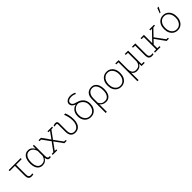

<svg xmlns="http://www.w3.org/2000/svg" viewBox="501 -2773 4975 4975"><g transform="rotate(-45 2988.5 -285.5)"><path d="M340.8 10.3Q279.8 10.3 251 -23.9Q222.2 -58.1 222.2 -136.2V-490.2H30.3V-528.3H470.7V-490.2H264.6V-134.8Q264.6 -76.2 285.6 -52Q306.6 -27.8 345.2 -27.8Q353.5 -27.8 368.4 -30Q383.3 -32.2 394 -34.2Q404.8 -36.1 399.9 -36.1L408.2 -2.4Q393.6 3.9 375.2 7.1Q356.9 10.3 340.8 10.3Z M741.7 10.3Q679.2 10.3 634.5 -22Q589.8 -54.2 565.9 -113Q542 -171.9 542 -252V-262.2Q542 -346.2 565.9 -408.2Q589.8 -470.2 634.8 -504.2Q679.7 -538.1 742.7 -538.1Q803.2 -538.1 846.2 -507.1Q889.2 -476.1 915 -421.4L918.9 -528.3H956.1V-128.9Q956.1 -73.7 970.2 -51.3Q984.4 -28.8 1010.7 -28.8Q1017.6 -28.8 1022.9 -29.8Q1028.3 -30.8 1038.6 -33.2L1045.4 1Q1035.6 6.3 1025.6 8.3Q1015.6 10.3 1003.4 10.3Q962.9 10.3 941.4 -14.9Q919.9 -40 915.5 -96.7Q890.1 -46.9 846.2 -18.3Q802.2 10.3 741.7 10.3ZM747.1 -27.3Q812.5 -27.3 853.8 -64.2Q895 -101.1 913.6 -163.6V-347.2Q901.4 -389.2 879.4 -423.8Q857.4 -458.5 824.7 -479.5Q792 -500.5 748 -500.5Q694.3 -500.5 658.2 -470.2Q622.1 -439.9 603.8 -386.2Q585.4 -332.5 585.4 -262.2V-252Q585.4 -149.4 626.2 -88.4Q667 -27.3 747.1 -27.3Z M1116.2 0V-34.7L1176.8 -37.1L1347.2 -269L1185.5 -491.2L1125 -493.7V-528.3L1213.9 -527.8L1373.5 -303.7L1510.7 -492.7L1453.1 -493.7V-528.3H1620.6V-493.7L1560.1 -491.2L1397.5 -270.5L1568.8 -37.1L1629.4 -34.7V0L1542.5 -0.5L1372.6 -236.8L1226.1 -35.6L1283.7 -34.7V0Z M1943.8 10.3Q1862.8 10.3 1817.6 -39.6Q1772.5 -89.4 1772.5 -193.8V-453.1Q1772.5 -476.6 1762.9 -486.1Q1753.4 -495.6 1734.9 -495.6Q1719.2 -495.6 1704.3 -491.7Q1689.5 -487.8 1675.8 -481L1663.1 -514.2Q1679.2 -523.9 1700 -530Q1720.7 -536.1 1742.7 -536.1Q1780.8 -536.1 1797.9 -518.3Q1814.9 -500.5 1814.9 -458.5V-192.9Q1814.9 -106.9 1848.9 -67.1Q1882.8 -27.3 1941.9 -27.3Q1998.5 -27.3 2037.1 -58.6Q2075.7 -89.8 2095.5 -142.3Q2115.2 -194.8 2115.2 -258.8Q2115.2 -330.6 2099.9 -397.5Q2084.5 -464.4 2059.1 -528.3H2107.4Q2123 -485.8 2134.3 -446Q2145.5 -406.2 2151.4 -361.3Q2157.2 -316.4 2157.2 -259.8Q2157.2 -180.2 2132.3 -119.1Q2107.4 -58.1 2059.8 -23.9Q2012.2 10.3 1943.8 10.3Z M2513.7 10.3Q2443.8 10.3 2391.4 -22.5Q2338.9 -55.2 2309.6 -112.8Q2280.3 -170.4 2280.3 -245.1V-263.2Q2280.3 -327.6 2304.9 -377.7Q2329.6 -427.7 2369.6 -459Q2409.7 -490.2 2456.1 -497.6L2456.5 -502.9Q2396.5 -525.9 2369.4 -560.1Q2342.3 -594.2 2342.3 -634.8Q2342.3 -671.4 2364.5 -700.4Q2386.7 -729.5 2426.5 -746.3Q2466.3 -763.2 2518.1 -763.2Q2558.6 -763.2 2596.2 -753.9Q2633.8 -744.6 2668.5 -724.6L2656.7 -691.4Q2631.8 -702.6 2611.1 -710.2Q2590.3 -717.8 2568.1 -721.4Q2545.9 -725.1 2518.1 -725.1Q2460.4 -725.1 2422.9 -701.2Q2385.3 -677.2 2385.3 -634.8Q2385.3 -594.7 2418.2 -566.9Q2451.2 -539.1 2531.7 -520.5Q2599.6 -503.4 2647.5 -465.3Q2695.3 -427.2 2720.2 -375Q2745.1 -322.8 2745.1 -263.2V-245.1Q2745.1 -170.4 2716.1 -112.8Q2687 -55.2 2634.8 -22.5Q2582.5 10.3 2513.7 10.3ZM2513.7 -27.3Q2571.8 -27.3 2614.3 -56.4Q2656.7 -85.4 2679.7 -134.8Q2702.6 -184.1 2702.6 -245.1V-263.2Q2702.6 -317.9 2677.7 -362.8Q2652.8 -407.7 2611.6 -437.7Q2570.3 -467.8 2521.5 -476.6Q2460.4 -476.6 2416 -447.5Q2371.6 -418.5 2347.4 -370.1Q2323.2 -321.8 2323.2 -263.2V-245.1Q2323.2 -184.1 2346.2 -134.8Q2369.1 -85.4 2411.9 -56.4Q2454.6 -27.3 2513.7 -27.3Z M2855 203.1V-303.7Q2855 -377.9 2881.6 -430.4Q2908.2 -482.9 2955.3 -510.5Q3002.4 -538.1 3063 -538.1Q3127.9 -538.1 3173.8 -504.2Q3219.7 -470.2 3244.4 -408.2Q3269 -346.2 3269 -262.2V-252Q3269 -171.4 3245.1 -112.8Q3221.2 -54.2 3176.5 -22Q3131.8 10.3 3069.3 10.3Q3011.2 10.3 2967.3 -12.2Q2923.3 -34.7 2897.5 -73.2V203.1ZM3063 -27.3Q3143.1 -27.3 3184.6 -88.4Q3226.1 -149.4 3226.1 -252V-262.2Q3226.1 -333 3207.5 -386.5Q3189 -439.9 3152.6 -470.2Q3116.2 -500.5 3063 -500.5Q3006.8 -500.5 2970.2 -472.2Q2933.6 -443.8 2915.5 -397.2Q2897.5 -350.6 2897.5 -295.9V-129.9Q2917 -82.5 2958.5 -54.9Q3000 -27.3 3063 -27.3Z M3623.5 10.3Q3553.7 10.3 3501.5 -23.7Q3449.2 -57.6 3419.9 -117.4Q3390.6 -177.2 3390.6 -254.9V-272.9Q3390.6 -351.1 3419.9 -410.6Q3449.2 -470.2 3501.2 -504.2Q3553.2 -538.1 3622.6 -538.1Q3692.4 -538.1 3744.6 -504.2Q3796.9 -470.2 3826.2 -410.6Q3855.5 -351.1 3855.5 -272.9V-254.9Q3855.5 -177.2 3826.2 -117.2Q3796.9 -57.1 3744.9 -23.4Q3692.9 10.3 3623.5 10.3ZM3623.5 -27.3Q3682.1 -27.3 3724.6 -57.9Q3767.1 -88.4 3790 -139.9Q3813 -191.4 3813 -254.9V-272.9Q3813 -335.9 3789.8 -387.5Q3766.6 -439 3723.9 -469.7Q3681.2 -500.5 3622.6 -500.5Q3564.5 -500.5 3521.7 -469.7Q3479 -439 3456.1 -387.5Q3433.1 -335.9 3433.1 -272.9V-254.9Q3433.1 -190.9 3456.1 -139.4Q3479 -87.9 3521.7 -57.6Q3564.5 -27.3 3623.5 -27.3Z M4018.1 203.1V-490.7L3938.5 -493.7V-528.3H4018.1H4059.6V-217.3Q4059.6 -111.8 4097.7 -69.6Q4135.7 -27.3 4198.7 -27.3Q4278.8 -27.3 4317.1 -66.4Q4355.5 -105.5 4365.7 -177.2V-490.7L4286.1 -493.7V-528.3H4408.2V-37.6L4487.8 -34.7V0H4373L4367.7 -89.4Q4344.7 -41 4303.7 -15.4Q4262.7 10.3 4202.6 10.3Q4155.8 10.3 4118.9 -8.5Q4082 -27.3 4059.6 -69.3V203.1Z M4748 10.3Q4687.5 10.3 4658.4 -23.9Q4629.4 -58.1 4629.4 -136.2V-490.7L4549.8 -493.7V-528.3H4672.4V-134.8Q4672.4 -76.2 4693.4 -52Q4714.4 -27.8 4752.9 -27.8Q4765.6 -27.8 4776.4 -29.5Q4787.1 -31.2 4803.2 -34.2L4811.5 -0.5Q4797.4 5.4 4781.7 7.8Q4766.1 10.3 4748 10.3Z M4981.9 -165 4966.8 -203.1 5242.2 -489.3V-492.2L5184.6 -493.7V-528.3H5357.4V-493.7L5295.9 -490.7ZM4864.7 0V-34.7L4944.3 -37.6V-490.7L4864.7 -493.7V-528.3H4986.8V-37.6L5066.4 -34.7V0ZM5291 0 5080.6 -292.5 5106.4 -323.2 5316.9 -37.1 5374 -34.7V0Z M5693.8 10.3Q5624 10.3 5571.8 -23.7Q5519.5 -57.6 5490.2 -117.4Q5460.9 -177.2 5460.9 -254.9V-272.9Q5460.9 -351.1 5490.2 -410.6Q5519.5 -470.2 5571.5 -504.2Q5623.5 -538.1 5692.9 -538.1Q5762.7 -538.1 5814.9 -504.2Q5867.2 -470.2 5896.5 -410.6Q5925.8 -351.1 5925.8 -272.9V-254.9Q5925.8 -177.2 5896.5 -117.2Q5867.2 -57.1 5815.2 -23.4Q5763.2 10.3 5693.8 10.3ZM5693.8 -27.3Q5752.4 -27.3 5794.9 -57.9Q5837.4 -88.4 5860.4 -139.9Q5883.3 -191.4 5883.3 -254.9V-272.9Q5883.3 -335.9 5860.1 -387.5Q5836.9 -439 5794.2 -469.7Q5751.5 -500.5 5692.9 -500.5Q5634.8 -500.5 5592 -469.7Q5549.3 -439 5526.4 -387.5Q5503.4 -335.9 5503.4 -272.9V-254.9Q5503.4 -190.9 5526.4 -139.4Q5549.3 -87.9 5592 -57.6Q5634.8 -27.3 5693.8 -27.3ZM5669.9 -630.9 5724.6 -775.4H5773.4L5698.7 -630.9Z"/></g></svg>

Font: Roboto Slab ExtraLight
Style: Regular
Weight: 250
Designer: Google
Version: Version 2.000; ttfautohint (v1.8.1.43-b0c9)